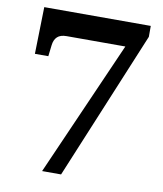

<svg xmlns="http://www.w3.org/2000/svg" viewBox="-81 -780 721 847"><g transform="rotate(10 279.5 -357.0)"><path d="M165 0 431.2 -605H168Q140.6 -605 126.7 -592Q112.8 -579.1 109.9 -554.2L104 -503.9H43.9L48.8 -713.9H525.9V-665L250 0Z"/></g></svg>

Font: Droids
Style: b
Weight: 700
Foundry: Ascender Corporation
Version: Version 1.00 build 113